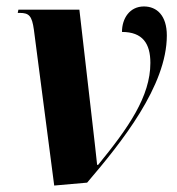

<svg xmlns="http://www.w3.org/2000/svg" viewBox="-20 -566 548 595"><path d="M85 -474 148 9 250 0C357 -125 497 -300 497 -456C497 -518 466 -546 426 -546C382 -546 358 -509 358 -467C422 -467 446 -431 446 -371C446 -267 378 -170 284 -55H281C277 -96 272 -134 267 -180L226 -536H37L35 -526H41C70 -526 79 -517 85 -474Z"/></svg>

Font: Noto Serif Display Condensed ExtraBold
Style: Italic
Weight: 800
Width: 3
Italic angle: -12°
Designer: Monotype Design Team
Foundry: Monotype Imaging Inc.
Version: Version 2.009